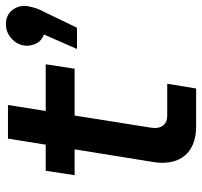

<svg xmlns="http://www.w3.org/2000/svg" viewBox="-37 -648 685 651"><g transform="rotate(-90 305.5 -322.5)"><path d="M204 0Q143 0 111 -30.5Q79 -61 79 -115Q79 -130 82 -147L161 -638H275L200 -165Q197 -148 197 -139Q197 -121 207.5 -109.5Q218 -98 239 -98H347L331 0ZM37 -412 52 -510H413L398 -412ZM465 -404 514 -516Q494 -523 485 -539.5Q476 -556 476 -574Q476 -593 486 -609Q496 -625 512.5 -635Q529 -645 548 -645Q578 -645 594.5 -626Q611 -607 611 -582Q611 -572 606 -553Q601 -534 591 -516L537 -404Z"/></g></svg>

Font: MuseoModerno Thin Medium
Style: Italic
Weight: 500
Italic angle: -9°
Version: Version 1.003